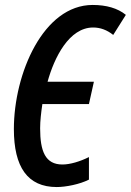

<svg xmlns="http://www.w3.org/2000/svg" viewBox="-20 -745 528 775"><path d="M209 10C245 10 302 -1 339 -20V-111C303 -93 263 -81 232 -81C163 -81 142 -134 142 -227C142 -257 146 -291 151 -325H339L359 -415H172C199 -513 259 -634 356 -634C385 -634 412 -624 437 -604L488 -685C455 -712 409 -725 354 -725C155 -725 36 -448 36 -224C36 -71 91 10 209 10Z"/></svg>

Font: Noto Sans UI Condensed Medium
Style: Italic
Weight: 500
Width: 3
Italic angle: -12°
Designer: Monotype Design Team
Foundry: Monotype Imaging Inc.
Version: Version 1.901